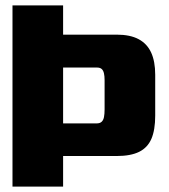

<svg xmlns="http://www.w3.org/2000/svg" viewBox="-20 -695 628 715"><path d="M26.5 0H215V-114H414.5Q466.5 -114 498 -129.5Q529.5 -145 543.8 -178Q558 -211 558 -264.5V-416.5Q558 -466.5 542.8 -499.5Q527.5 -532.5 496 -549.2Q464.5 -566 414.5 -566H215V-675H26.5ZM215 -235.5V-443.5H340.5Q352.5 -443.5 358.5 -438.2Q364.5 -433 367 -422.5Q369.5 -412 369.5 -397V-287.5Q369.5 -270.5 367.2 -259Q365 -247.5 358.5 -241.5Q352 -235.5 340.5 -235.5Z"/></svg>

Font: Anybody SemiCondensed ExtraBold
Style: Regular
Weight: 800
Width: 4
Version: Version 1.113;gftools[0.9.25]